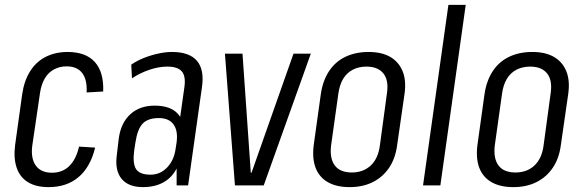

<svg xmlns="http://www.w3.org/2000/svg" viewBox="-20 -760 2391 787"><path d="M179 7Q128 7 95 -13Q62 -33 48.5 -72Q35 -111 42 -166L71 -374Q79 -429 103.5 -468Q128 -507 167.5 -527Q207 -547 257 -547Q332 -547 369 -505.5Q406 -464 403 -385L335 -381Q338 -433 317 -460.5Q296 -488 253 -488Q224 -488 200.5 -475Q177 -462 163 -437.5Q149 -413 144 -379L112 -161Q106 -110 127 -81Q148 -52 193 -52Q236 -52 264 -79.5Q292 -107 304 -159L370 -155Q351 -76 302.5 -34.5Q254 7 179 7Z M704 -178 736 -404Q742 -448 725 -467.5Q708 -487 666 -487Q631 -487 592.5 -474Q554 -461 521 -439L518 -495Q541 -511 570 -522.5Q599 -534 629 -540.5Q659 -547 685 -547Q756 -547 787 -511Q818 -475 808 -404L751 0H704ZM566 7Q506 7 478 -27.5Q450 -62 459 -126L467 -194Q476 -257 514.5 -292Q553 -327 614 -327Q679 -327 709.5 -293Q740 -259 731 -195L721 -127Q712 -62 671.5 -27.5Q631 7 566 7ZM597 -44Q636 -44 664 -72.5Q692 -101 699 -145L704 -177Q710 -225 691 -250.5Q672 -276 631 -276Q586 -276 564.5 -253Q543 -230 535 -175L530 -143Q523 -89 538 -66.5Q553 -44 597 -44Z M902 -540H974L1008 -52H1011L1183 -540H1254L1061 0H943Z M1413 7Q1359 7 1323.5 -13.5Q1288 -34 1273.5 -72.5Q1259 -111 1266 -166L1295 -374Q1303 -429 1328.5 -468Q1354 -507 1395.5 -527Q1437 -547 1491 -547Q1545 -547 1580 -526.5Q1615 -506 1630.5 -467.5Q1646 -429 1638 -374L1608 -166Q1601 -111 1575 -72.5Q1549 -34 1508 -13.5Q1467 7 1413 7ZM1422 -53Q1469 -53 1499.5 -81.5Q1530 -110 1537 -163L1566 -377Q1574 -431 1551.5 -459Q1529 -487 1482 -487Q1451 -487 1426.5 -474.5Q1402 -462 1387 -437.5Q1372 -413 1367 -377L1337 -163Q1331 -110 1352.5 -81.5Q1374 -53 1422 -53Z M1889 -740 1785 0H1714L1818 -740Z M2084 7Q2030 7 1994.5 -13.5Q1959 -34 1944.5 -72.5Q1930 -111 1937 -166L1966 -374Q1974 -429 1999.5 -468Q2025 -507 2066.5 -527Q2108 -547 2162 -547Q2216 -547 2251 -526.5Q2286 -506 2301.5 -467.5Q2317 -429 2309 -374L2279 -166Q2272 -111 2246 -72.5Q2220 -34 2179 -13.5Q2138 7 2084 7ZM2093 -53Q2140 -53 2170.5 -81.5Q2201 -110 2208 -163L2237 -377Q2245 -431 2222.5 -459Q2200 -487 2153 -487Q2122 -487 2097.5 -474.5Q2073 -462 2058 -437.5Q2043 -413 2038 -377L2008 -163Q2002 -110 2023.5 -81.5Q2045 -53 2093 -53Z"/></svg>

Font: Pathway Extreme Condensed Light
Style: Italic
Weight: 300
Width: 3
Italic angle: -8°
Version: Version 1.001;gftools[0.9.26]